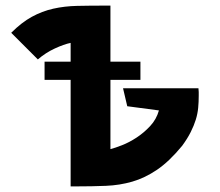

<svg xmlns="http://www.w3.org/2000/svg" viewBox="-20 -687 786 685"><path d="M374 -155Q390 -159 415.5 -169Q441 -179 467 -196Q493 -213 515.5 -237Q538 -261 547 -293L434 -308L419 -372H688Q689 -365 689 -358.5Q689 -352 689 -345Q689 -323 687 -302Q685 -281 678.5 -260Q672 -239 660.5 -216Q649 -193 630 -167Q584 -111 540.5 -81.5Q497 -52 452 -39Q407 -26 358 -24Q309 -22 252 -22H232V-402H139V-467H232V-534Q208 -529 175.5 -514Q143 -499 115 -475L20 -570Q57 -607 93.5 -627Q130 -647 170 -656Q210 -665 255 -666Q300 -667 355 -667H374V-467H481V-402H374Z"/></svg>

Font: Shorif Bongobondhu ANSI V1
Style: Regular
Weight: 400
Designer: Shorif Uddin Shishir, Shorif art & Design, e-mail : shorifart@gmail.com, facebook : Shorif2001
Foundry: Lipighor Font Foundry
Version: Designed by Shorif Uddin Shishir | Developed by Niladri Shek